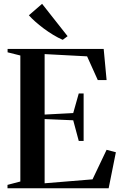

<svg xmlns="http://www.w3.org/2000/svg" viewBox="-20 -1004 654 1024"><path d="M88.5 -36V-708L20.5 -725V-743H533L548.5 -577H501.5L444.5 -703.5L218 -715.5V-393L370.5 -401L400 -505.5H426V-252.5H400L370.5 -362.5L218 -369V-26.5L473.5 -47.5L548.5 -205L598 -192L559.5 0H20V-18ZM313.5 -792Q289.5 -802.5 263.5 -818.2Q237.5 -834 213 -852.2Q188.5 -870.5 168 -888.8Q147.5 -907 134 -922.5L204.5 -983.5L340.5 -811L315 -792Z"/></svg>

Font: Merriweather 144pt SemiBold
Style: Regular
Weight: 600
Version: Version 2.100